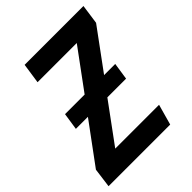

<svg xmlns="http://www.w3.org/2000/svg" viewBox="-214 -803 914 914"><g transform="rotate(-45 243.0 -345.5)"><path d="M490 -592 341 -389H416L403 -303H277L131 -104H426L397 0H-18L-5 -98L146 -303H65L78 -389H210L357 -589H93L108 -691H504Z"/></g></svg>

Font: Fira Sans Condensed Medium
Style: Italic
Weight: 500
Width: 3
Italic angle: -8°
Designer: bBox Type GmbH & Carrois Corporate GbR & Edenspiekermann AG
Foundry: bBox Type GmbH & Carrois Corporate GbR & Edenspiekermann AG
Version: Version 4.301